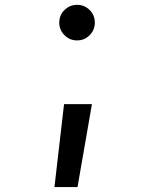

<svg xmlns="http://www.w3.org/2000/svg" viewBox="-20 -547 626 780"><path d="M293 -382.8Q263.2 -382.8 241.9 -404.1Q220.7 -425.3 220.7 -455.1Q220.7 -485.4 241.9 -506.3Q263.2 -527.3 293 -527.3Q323.2 -527.3 344.2 -506.3Q365.2 -485.4 365.2 -455.1Q365.2 -425.3 344.2 -404.1Q323.2 -382.8 293 -382.8ZM201.2 212.9 240.2 -124H353.5L294.9 212.9Z"/></svg>

Font: Cascadia Code PL
Style: Regular
Weight: 400
Monospace: yes
Designer: Aaron Bell
Foundry: Saja Typeworks
Version: Version 2102.003